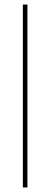

<svg xmlns="http://www.w3.org/2000/svg" viewBox="-20 -820 220 840"><path d="M100 0H80V-800H100Z"/></svg>

Font: Tanohe Sans Thin
Style: Regular
Weight: 100
Designer: Village Type and Design LLC & Cristiano Sobral
Foundry: Cooper Hewitt Smithsonian Design Museum
Version: Version 1.00;September 29, 2021;FontCreator 13.0.0.2655 64-b